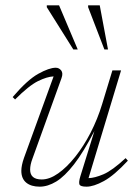

<svg xmlns="http://www.w3.org/2000/svg" viewBox="-20 -690 506 720"><path d="M281.5 -29.5 334 -198.5Q293 -119.5 257.8 -74Q222.5 -28.5 190.8 -9.2Q159 10 129 10Q96.5 10 78.2 -5.2Q60 -20.5 60 -49.5Q60 -69.5 70 -98L181 -403.5Q156.5 -402.5 122.5 -385.8Q88.5 -369 36.5 -317L27.5 -326Q82.5 -390.5 123.5 -413.2Q164.5 -436 189 -436Q201.5 -436 209.5 -425.8Q217.5 -415.5 210.5 -396.5L101.5 -94.5Q93 -72 93 -54Q93 -17 136.5 -17Q166 -17 198.2 -39.8Q230.5 -62.5 262 -102Q293.5 -141.5 319.8 -192.5Q346 -243.5 363 -299.5L401.5 -426H434L312 -22Q335 -22.5 368 -36.5Q401 -50.5 451 -97L459.5 -87.5Q408 -32 369.5 -11Q331 10 304.5 10Q281.5 10 278 1.8Q274.5 -6.5 281.5 -29.5ZM271.5 -504.5H255L155.5 -663V-670H201.5ZM385 -504.5H371.5L310.5 -663V-670H354Z"/></svg>

Font: Newsreader 16pt ExtraLight
Style: Italic
Weight: 275
Italic angle: -17°
Designer: Hugues Gentile
Foundry: Production Type
Version: Version 1.003; ttfautohint (v1.8.3)